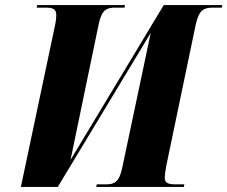

<svg xmlns="http://www.w3.org/2000/svg" viewBox="-20 -734 893 754"><path d="M196 -634 62 0H207L572 -605L460 -75C448 -17 427 -10 396 -10H360L358 0H702L704 -10H670C638 -10 627 -17 627 -36C627 -46 629 -62 633 -83L749 -639C762 -697 783 -704 816 -704H851L853 -714H623L257 -106L368 -641C380 -697 400 -704 433 -704H469L471 -714H126L124 -704H161C191 -704 201 -696 201 -674C201 -666 200 -653 196 -634Z"/></svg>

Font: Noto Serif Display SemiCondensed ExtraBold
Style: Italic
Weight: 800
Width: 4
Italic angle: -12°
Designer: Monotype Design Team
Foundry: Monotype Imaging Inc.
Version: Version 2.009